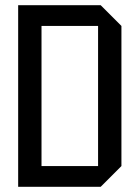

<svg xmlns="http://www.w3.org/2000/svg" viewBox="-20 -720 538 740"><path d="M140 -80H358V-620H140ZM50 0V-700H368L448 -620V-80L368 0Z"/></svg>

Font: Tektur SemiCondensed
Style: Regular
Weight: 400
Width: 4
Designer: Adam Jagosz
Foundry: Adam Jagosz
Version: Version 1.005;gftools[0.9.30]